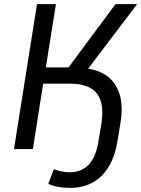

<svg xmlns="http://www.w3.org/2000/svg" viewBox="-20 -725 687 934"><path d="M322 189Q290 189 262.5 184Q235 179 215 169L242 98Q259 105 279 109Q299 113 320 113Q376 113 411.5 76Q447 39 459 -39L472 -115Q484 -185 471 -230Q458 -275 420.5 -296.5Q383 -318 320 -318H190L140 0H48L160 -705H252L203 -397H330L299 -378L542 -705H647L387 -362L374 -394Q447 -391 494.5 -359.5Q542 -328 561 -269Q580 -210 565 -121L552 -41Q540 34 509 85.5Q478 137 430.5 163Q383 189 322 189Z"/></svg>

Font: Nunito Sans 10pt SemiCondensed Medium
Style: Italic
Weight: 500
Width: 4
Italic angle: -9°
Designer: Vernon Adams
Foundry: Vernon Adams
Version: Version 3.101;gftools[0.9.27]